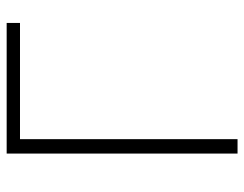

<svg xmlns="http://www.w3.org/2000/svg" viewBox="-102 -666 768 605"><g transform="rotate(-90 282.5 -364.0)"><path d="M512.2 -727.5V-685.5H146V0H100.6V-727.5Z"/></g></svg>

Font: Inter 17pt ExtraLight
Style: Regular
Weight: 250
Version: Version 4.001;git-66647c0bb